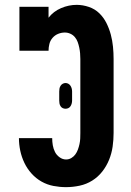

<svg xmlns="http://www.w3.org/2000/svg" viewBox="-20 -763 540 791"><path d="M252 8Q226 8 200 3Q174 -2 151 -15Q128 -28 110 -48Q92 -68 80.5 -92Q69 -116 63.5 -142Q58 -168 58 -194H195Q195 -179 197.5 -164.5Q200 -150 206.5 -137Q213 -124 225.5 -115Q238 -106 252 -106Q264 -106 274 -112Q284 -118 290.5 -127Q297 -136 301 -147Q305 -158 307.5 -169.5Q310 -181 310.5 -192.5Q311 -204 311 -215V-520Q311 -532 310 -543.5Q309 -555 306.5 -567Q304 -579 300 -590Q296 -601 288.5 -610Q281 -619 270 -624Q259 -629 247 -629Q233 -629 219.5 -623.5Q206 -618 196.5 -607Q187 -596 183.5 -582Q180 -568 180 -554H60V-735H180V-690Q200 -716 231.5 -729.5Q263 -743 296 -743Q321 -743 346 -734.5Q371 -726 389 -708.5Q407 -691 418.5 -668Q430 -645 436.5 -620.5Q443 -596 445.5 -570.5Q448 -545 448 -520V-215Q448 -187 444 -159Q440 -131 429.5 -105Q419 -79 401.5 -56.5Q384 -34 360 -19Q336 -4 308 2Q280 8 252 8ZM250 -315Q244 -315 238.5 -317.5Q233 -320 229.5 -325.5Q226 -331 225 -337Q224 -343 224 -349V-386Q224 -392 225 -398Q226 -404 229.5 -409.5Q233 -415 238.5 -418Q244 -421 250 -421Q256 -421 261.5 -418Q267 -415 270.5 -409.5Q274 -404 275.5 -398Q277 -392 277 -386V-349Q277 -343 275.5 -337Q274 -331 270.5 -325.5Q267 -320 261.5 -317.5Q256 -315 250 -315Z"/></svg>

Font: Iosevka Slab Heavy
Style: Regular
Weight: 900
Monospace: yes
Designer: Belleve Invis
Foundry: Belleve Invis
Version: Version 11.1.0; ttfautohint (v1.8.3)